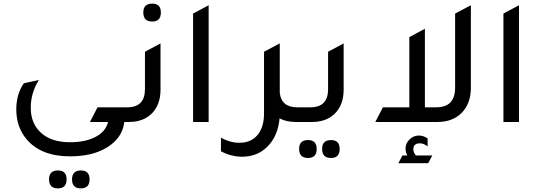

<svg xmlns="http://www.w3.org/2000/svg" viewBox="-20 -674 2978 1061"><path d="M667 0Q657 88 571 141Q491 190 367 190Q209 190 129 98Q70 30 70 -70Q70 -154 112 -214L195 -232Q150 -161 150 -79Q150 10 208 61Q265 112 367 112Q453 112 509 82Q565 52 577 0H477L519 -81H670V0ZM300 367Q251 367 251 317Q251 268 300 268Q348 268 348 317Q348 367 300 367ZM427 367Q378 367 378 317Q378 268 427 268Q475 268 475 317Q475 367 427 367Z M821 -555Q772 -555 772 -605Q772 -654 821 -654Q869 -654 869 -605Q869 -555 821 -555ZM617 0V-81H683Q781 -81 781 -181V-388L867 -434V-178Q867 -93 816 -44Q769 0 693 0Z M1047 0V-599L1133 -645V0Z M1623 -81H1689V0H1613Q1562 0 1525 -20Q1516 79 1456 138Q1401 192 1318 192Q1258 192 1201 162V87Q1252 115 1303 115Q1367 115 1403 72Q1439 29 1439 -47V-388L1525 -434V-433L1526 -434V-161Q1535 -81 1623 -81Z M1629 0V-81H1695Q1793 -81 1793 -181V-388L1879 -434V-178Q1879 -93 1828 -44Q1781 0 1705 0ZM1682 199Q1633 199 1633 149Q1633 100 1682 100Q1730 100 1730 149Q1730 199 1682 199ZM1809 199Q1760 199 1760 149Q1760 100 1809 100Q1857 100 1857 149Q1857 199 1809 199Z M2495 -599 2582 -645V-189Q2582 -100 2529 -48Q2479 0 2398 0H2054L2096 -81H2242V-469L2328 -515V-81H2391Q2495 -81 2495 -190ZM2343 135Q2321 118 2301 118Q2264 118 2264 151Q2264 168 2278 185H2369L2346 228H2181L2204 185H2231Q2221 167 2221 147Q2221 118 2243 96.5Q2265 75 2295 75Q2320 75 2343 91Z M2762 0V-599L2848 -645V0Z"/></svg>

Font: Space Grotesk Medium
Style: Regular
Weight: 500
Designer: Florian Karsten
Foundry: Florian Karsten
Version: Version 2.000